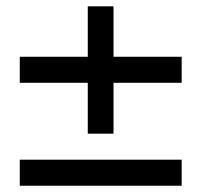

<svg xmlns="http://www.w3.org/2000/svg" viewBox="-20 -592 642 612"><path d="M259.8 -328.1H43V-411.1H259.8V-571.8H341.8V-411.1H559.1V-328.1H341.8V-166H259.8ZM43 -83H559.1V0H43Z"/></svg>

Font: Hack
Style: Regular
Weight: 400
Monospace: yes
Designer: Christopher Simpkins
Foundry: Christopher Simpkins
Version: Version 2.019; ttfautohint (v1.4.1) -l 4 -r 80 -G 350 -x 0 -